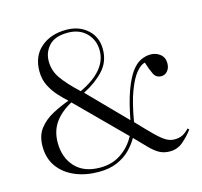

<svg xmlns="http://www.w3.org/2000/svg" viewBox="-105 -829 1009 959"><g transform="rotate(-15 399.5 -350.0)"><path d="M292 14Q223 14 168.5 -9.5Q114 -33 83 -76.5Q52 -120 52 -181Q52 -237 79.5 -272.5Q107 -308 149.5 -330.5Q192 -353 236 -369Q216 -387 192 -413Q168 -439 151 -472.5Q134 -506 134 -548Q134 -626 185 -670Q236 -714 316 -714Q383 -714 426 -675Q469 -636 469 -574Q469 -509 428 -464.5Q387 -420 322 -387L510 -195Q527 -285 548 -342Q569 -399 592 -430.5Q615 -462 640.5 -474Q666 -486 692 -486Q720 -486 741 -469Q762 -452 762 -422Q762 -398 749 -382.5Q736 -367 717 -367Q690 -367 678 -391Q666 -415 654 -454Q633 -450 609 -421.5Q585 -393 563 -334.5Q541 -276 525 -181Q574 -129 604 -99.5Q634 -70 655 -57.5Q676 -45 699 -45Q724 -45 741 -54Q758 -63 775 -81L782 -74Q758 -42 729 -17.5Q700 7 661 7Q631 7 608.5 -5Q586 -17 561 -42Q536 -67 499 -106Q482 -76 455 -48.5Q428 -21 387.5 -3.5Q347 14 292 14ZM308 -399Q452 -467 452 -571Q452 -625 416 -661.5Q380 -698 320 -698Q254 -698 223 -664.5Q192 -631 192 -584Q192 -536 220 -495.5Q248 -455 308 -399ZM304 -5Q367 -5 413.5 -37Q460 -69 486 -119L248 -357Q191 -326 160.5 -283Q130 -240 130 -180Q130 -103 175 -54Q220 -5 304 -5Z"/></g></svg>

Font: Literata 72pt Light
Style: Regular
Weight: 300
Designer: Latin by Veronika Burian and Jose Scaglione. Greek by Irene Vlachou. Cyrillic by Vera Evstafieva.
Foundry: TypeTogether
Version: Version 3.002